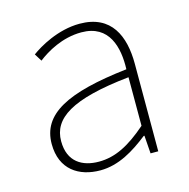

<svg xmlns="http://www.w3.org/2000/svg" viewBox="-87 -624 710 722"><g transform="rotate(-15 268.0 -263.5)"><path d="M218 13C290 13 352 -26 408 -70H411L416 0H446V-341C446 -448 408 -540 284 -540C199 -540 123 -495 92 -472L110 -443C145 -470 207 -507 282 -507C391 -507 413 -413 410 -329C173 -302 66 -246 66 -130C66 -30 135 13 218 13ZM221 -20C157 -20 103 -50 103 -131C103 -219 182 -274 410 -298V-109C341 -49 285 -20 221 -20Z"/></g></svg>

Font: SSpoqa Han Sans Neo Thin
Style: Regular
Weight: 100
Designer: [Spoqa Han Sans Neo] Dong-huui Kim  Younghwa Kang  Yujin Lee  [Noto Sans] Ryoko NISHIZUKA  (kana & ideographs); Paul D. 
Foundry: Spoqa (http://www.spoqa-han-sans.com)
Version: Version 1.000